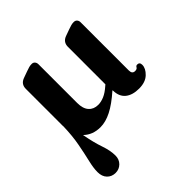

<svg xmlns="http://www.w3.org/2000/svg" viewBox="-191 -632 1020 1020"><g transform="rotate(-45 319.0 -121.5)"><path d="M509.5 12.5Q460.5 12.5 432.5 -10Q404.5 -32.5 403.5 -77L402.5 -81.5Q346.5 -32 302.5 -9.8Q258.5 12.5 219.5 12.5Q161 12.5 124 -24Q136.5 44 152.8 90.8Q169 137.5 169 174.5Q169 204 150.2 222.5Q131.5 241 104.5 241Q76 241 57.5 222Q39 203 39 169.5Q39 139.5 49.2 96.5Q59.5 53.5 70.2 -3Q81 -59.5 83 -130.5Q82.5 -132.5 82.5 -135.5V-412.5Q82.5 -447.5 116 -460L153.5 -473.5Q168 -479 177.8 -481.5Q187.5 -484 198 -484Q209.5 -484 216 -476.2Q222.5 -468.5 222.5 -457V-166.5Q222.5 -123.5 242 -101.8Q261.5 -80 295 -80Q316.5 -80 340.5 -90.2Q364.5 -100.5 391.5 -124.5L398.5 -130.5V-412Q398.5 -447 431.5 -459.5L469 -473Q484 -478.5 493.5 -481Q503 -483.5 513.5 -483.5Q525 -483.5 531.8 -476Q538.5 -468.5 538.5 -457V-94Q538.5 -68.5 560 -68.5Q574.5 -68.5 579 -77Q583.5 -85.5 592 -85.5Q610.5 -85.5 610.5 -65Q610.5 -38.5 584 -13Q557.5 12.5 509.5 12.5Z"/></g></svg>

Font: Fraunces 9pt S050 SemiBold
Style: Regular
Weight: 600
Version: Version 1.000; ttfautohint (v1.8.3)